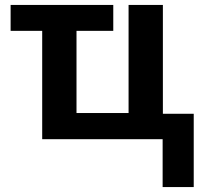

<svg xmlns="http://www.w3.org/2000/svg" viewBox="-20 -564 820 778"><path d="M639 194V0H151V-439H23V-544H439V-439H290V-106H501V-544H640V-103H765V194Z"/></svg>

Font: Noto Sans UI
Style: Bold
Weight: 700
Designer: Monotype Design Team
Foundry: Monotype Imaging Inc.
Version: Version 1.901